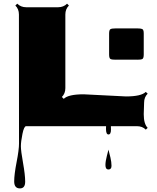

<svg xmlns="http://www.w3.org/2000/svg" viewBox="-20 -690 856 1050"><path d="M706.5 -363.8H636.7Q634.3 -363.8 613.3 -363.5Q592.3 -363.3 584.5 -367.2Q576.7 -371.1 576.7 -392.1V-506.3Q576.7 -526.9 584.5 -530.8Q592.3 -534.7 613.3 -534.7Q634.3 -534.7 636.7 -534.7H706.5Q709 -534.7 717 -534.7Q725.1 -534.7 729.7 -534.7Q734.4 -534.7 741.7 -534.2Q749 -533.7 751.2 -533.2Q753.4 -532.7 757.3 -531Q761.2 -529.3 762.2 -527.6Q763.2 -525.9 764.2 -522.5Q766.1 -518.6 766.1 -506.3V-392.1Q766.1 -371.1 758.3 -367.2Q750.5 -363.3 731.4 -363.5Q712.4 -363.8 711.4 -363.8Q708.5 -363.8 706.5 -363.8ZM768.1 -128.9 766.1 -65.4Q766.1 -12.2 787.6 9.3L777.3 19Q758.8 0 728.5 0H586.4Q586.9 6.8 586.9 18.1Q586.9 45.4 573.2 45.4Q559.6 45.4 559.6 14.6Q559.6 5.4 560.1 0H123Q111.3 0 102.8 42.2Q94.2 84.5 94.2 109.9Q94.2 135.3 106 200.9Q117.7 266.6 117.7 303.5Q117.7 340.3 88.9 340.3Q57.6 340.3 57.6 302.2Q57.6 264.2 70.8 196.5Q84 128.9 84 94.7L83.5 -610.8Q83.5 -640.6 64 -659.7L74.2 -669.9Q94.2 -650.4 123 -650.4H297.9Q327.6 -650.4 346.7 -669.9L356.9 -659.7Q337.4 -640.6 337.4 -610.8V-208Q337.4 -178.7 318.4 -159.7L328.6 -149.4Q353.5 -174.3 437.5 -174.3L668.9 -162.6Q752.4 -162.6 777.3 -187.5L787.6 -177.7Q768.1 -158.7 768.1 -128.9ZM556.6 212.9Q556.6 191.9 564.7 161.4Q572.8 130.9 573.2 128.4Q574.2 133.3 578.1 148.4Q582 163.6 584 171.9Q589.8 196.8 589.8 216.8Q589.8 236.8 573.2 236.8Q556.6 236.8 556.6 212.9Z"/></svg>

Font: Nosifer
Style: Regular
Weight: 400
Version: Version 001.002